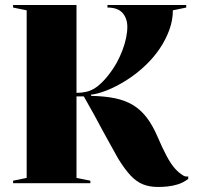

<svg xmlns="http://www.w3.org/2000/svg" viewBox="-20 -728 784 763"><path d="M608 15Q574 15 548 4.5Q522 -6 499 -30.5Q476 -55 450 -97Q436 -123 420.5 -150Q405 -177 388.5 -208Q372 -239 353.5 -273Q335 -307 313 -345H284V-21L339 -10V0H32V-10L86 -21V-687L32 -698V-708H284V-359Q294 -359 303.5 -360Q313 -361 322 -363Q346 -368 367.5 -385Q389 -402 408.5 -426.5Q428 -451 444 -479Q457 -503 466.5 -528Q476 -553 481 -577Q486 -601 486 -621Q486 -655 467 -676.5Q448 -698 407 -698V-708H720V-698L667 -687Q667 -648 653 -609.5Q639 -571 615.5 -536Q592 -501 562 -472Q525 -436 483 -409.5Q441 -383 403.5 -368.5Q366 -354 342 -352V-347Q396 -346 437 -337.5Q478 -329 508.5 -310.5Q539 -292 562.5 -261.5Q586 -231 605 -187Q626 -138 643 -106.5Q660 -75 676 -57.5Q692 -40 709 -30Q718 -25 728 -27V-17Q708 -2 687 4.5Q666 11 646 13Q626 15 608 15Z"/></svg>

Font: Kalnia SemiBold
Style: Regular
Weight: 600
Designer: Frida Medrano
Foundry: Frida Medrano
Version: Version 1.105